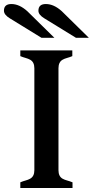

<svg xmlns="http://www.w3.org/2000/svg" viewBox="-57 -948 468 968"><path d="M307.6 -693.8V-665Q293.5 -659.2 280.8 -655.8Q268.1 -652.3 258.8 -647Q237.8 -635.3 237.8 -604V-89.8Q237.8 -58.6 258.8 -46.9Q268.6 -41.5 281.2 -38.1Q293.9 -34.7 308.6 -28.8V0H45.4V-28.8Q59.6 -34.7 72.3 -38.1Q85 -41.5 94.7 -46.9Q116.2 -58.6 116.2 -89.8V-604Q116.2 -635.3 94.7 -647Q85 -652.3 72.3 -655.8Q59.6 -659.2 45.4 -665V-693.8ZM136.7 -894Q136.7 -927.7 174.3 -927.7Q214.4 -927.7 254.4 -891.6L391.1 -757.3H326.2L166.5 -855.5Q136.7 -873.5 136.7 -894ZM-37.1 -894Q-37.1 -927.7 0.5 -927.7Q40.5 -927.7 80.6 -891.6L217.3 -757.3H152.3L-7.3 -855.5Q-37.1 -873.5 -37.1 -894Z"/></svg>

Font: Stardos Stencil
Style: Regular
Weight: 400
Version: Version 1.000